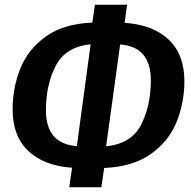

<svg xmlns="http://www.w3.org/2000/svg" viewBox="-20 -749 804 807"><path d="M418 -43 406 38H271L283 -44Q165 -52 99 -114.5Q33 -177 33 -289Q33 -380 65.5 -461Q98 -542 172.5 -595.5Q247 -649 368 -654L379 -729H514L504 -653Q623 -645 689 -582.5Q755 -520 755 -408Q755 -318 722.5 -237Q690 -156 614.5 -102Q539 -48 418 -43ZM303 -135 361 -563Q255 -552 214 -472Q173 -392 173 -286Q173 -144 303 -135ZM614 -411Q614 -553 485 -562L426 -134Q533 -145 573.5 -225.5Q614 -306 614 -411Z"/></svg>

Font: Fira Sans Condensed SemiBold
Style: Italic
Weight: 600
Width: 3
Italic angle: -8°
Designer: bBox Type GmbH & Carrois Corporate GbR & Edenspiekermann AG
Foundry: bBox Type GmbH & Carrois Corporate GbR & Edenspiekermann AG
Version: Version 4.301